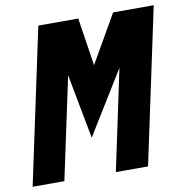

<svg xmlns="http://www.w3.org/2000/svg" viewBox="-94 -776 827 852"><g transform="rotate(-10 319.5 -350.0)"><path d="M-15 0 134 -700H314L347 -484L471 -700H654L505 0H360L456 -453L281 -169L226 -460L128 0Z"/></g></svg>

Font: Red Hat Mono
Style: Italic
Weight: 300
Italic angle: -12°
Monospace: yes
Designer: Pentagram, MCKL
Foundry: Pentagram, MCKL
Version: Version 1.023